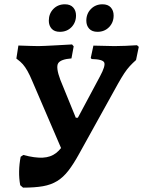

<svg xmlns="http://www.w3.org/2000/svg" viewBox="-20 -853 657 881"><path d="M281.5 -124.1 129.2 -478.5Q116.8 -508.4 106.2 -527.1Q95.6 -545.9 84.9 -558.1Q74.1 -570.3 59.4 -580.9L55.1 -584.3L64.4 -644.1Q94.7 -643.1 118.9 -642.3Q143.2 -641.5 156 -641.5Q168.5 -641.5 187.8 -642.5Q207.2 -643.5 237.1 -645Q267 -646.5 310.6 -649.1L318.1 -640.3L307.9 -585Q257.8 -581.1 246.7 -562.3Q235.7 -543.4 256.8 -486.8L327.8 -312.8H378.9ZM72.8 -3.2Q67 -34.8 67.7 -67.7Q68.4 -100.6 74.8 -133.7L87.1 -141.9Q140 -127.8 176.2 -129.6Q212.3 -131.4 237.2 -150.7Q262.2 -169.9 280.3 -206.2L438.9 -502.8Q464.8 -550.9 458.3 -566Q451.7 -581.1 400.7 -582.1L396.4 -587L408.6 -643.7L505.1 -641.5Q530.6 -641.5 555.6 -642.7Q580.6 -644 608.6 -645.5L616.8 -638.1L604.2 -577.5Q588.4 -563.5 575.6 -549.6Q562.8 -535.7 550.2 -516.7Q537.7 -497.7 521.5 -469L344 -148.8Q317.8 -100.9 294 -70.1Q270.3 -39.4 242.2 -22.2Q214.1 -5 176.8 1.5Q139.6 8 85.8 8ZM427.4 -707Q402.2 -707 389.1 -721.5Q376.1 -735.9 376.1 -758Q376.1 -790.4 397.4 -811.9Q418.6 -833.3 450.1 -833.3Q475.3 -833.3 488.3 -818.9Q501.4 -804.5 501.4 -781.8Q501.4 -749.9 480.4 -728.4Q459.4 -707 427.4 -707ZM254.7 -707Q229.5 -707 216.8 -721.5Q204 -735.9 204 -758Q204 -790.4 224.9 -811.9Q245.9 -833.3 277.9 -833.3Q302.7 -833.3 315.7 -818.9Q328.8 -804.5 328.8 -781.8Q328.8 -749.9 308 -728.4Q287.2 -707 254.7 -707Z"/></svg>

Font: Alegreya
Style: Italic
Weight: 400
Italic angle: -7°
Designer: Juan Pablo del Peral
Foundry: Huerta Tipografica
Version: Version 2.009